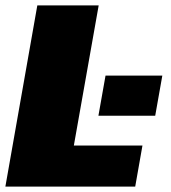

<svg xmlns="http://www.w3.org/2000/svg" viewBox="-57 -695 636 715"><path d="M82 -675H310.5L218 -153H473.5L446.5 0H-37ZM547.5 -413.5 521 -264H309.5L336 -413.5Z"/></svg>

Font: Rudi
Style: Regular
Weight: 400
Italic angle: -10°
Designer: Tyler Finck
Foundry: Etcetera Type Company
Version: Version 1.111; ttfautohint (v1.8.4)